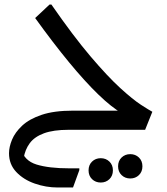

<svg xmlns="http://www.w3.org/2000/svg" viewBox="-20 -576 740 852"><path d="M284 0Q217 0 175 15.5Q133 31 112 59.5Q91 88 85 126L73 84Q87 137 142 154Q197 171 288 171H332V179L304 256H236Q184 256 134 238.5Q84 221 52 187Q20 153 20 104Q20 76 33.5 43.5Q47 11 78.5 -18.5Q110 -48 165 -66.5Q220 -85 304 -85H548L522 -73Q476 -99 416.5 -156.5Q357 -214 286.5 -299.5Q216 -385 136 -496L200 -556H208Q305 -416 381.5 -326Q458 -236 514 -185Q570 -134 605.5 -111Q641 -88 656 -80L624 0ZM504 162Q504 138 519.5 123Q535 108 558 108Q581 108 596.5 123Q612 138 612 162Q612 186 596.5 201Q581 216 558 216Q535 216 519.5 201Q504 186 504 162ZM373 180Q373 156 388.5 141Q404 126 427 126Q450 126 465.5 141Q481 156 481 180Q481 204 465.5 219Q450 234 427 234Q404 234 388.5 219Q373 204 373 180Z"/></svg>

Font: Kufam
Style: Regular
Weight: 400
Designer: Wael Morcos, Artur Schmal
Foundry: Original Type
Version: Version 1.301; ttfautohint (v1.8.3)